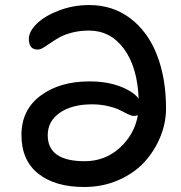

<svg xmlns="http://www.w3.org/2000/svg" viewBox="-20 -748 716 760"><path d="M313 -7.8Q198.2 -7.8 131.6 -60.5Q64.9 -113.3 64.9 -213.9Q64.9 -313 140.6 -369.4Q216.3 -425.8 334 -425.8Q402.8 -425.8 454.6 -406.2Q506.3 -386.7 528.8 -357.9Q523.9 -482.4 470.7 -554.7Q417.5 -627 332 -627Q296.4 -627 265.9 -619.1Q235.4 -611.3 215.8 -600.3Q196.3 -589.4 180.7 -578.4Q165 -567.4 152.1 -559.6Q139.2 -551.8 128.9 -551.8Q94.2 -551.8 94.2 -594.2Q94.2 -623.5 125.7 -654.3Q157.2 -685.1 213.6 -706.5Q270 -728 333 -728Q426.8 -728 496.3 -675Q565.9 -622.1 601.6 -529.8Q637.2 -437.5 637.2 -318.8Q637.2 -261.2 614.5 -205.8Q591.8 -150.4 551.3 -106.2Q510.7 -62 448.5 -34.9Q386.2 -7.8 313 -7.8ZM168.9 -212.9Q168.9 -109.9 314.9 -109.9Q395.5 -109.9 453.6 -162.4Q511.7 -214.8 525.9 -292Q518.6 -289.1 507.8 -289.1Q501 -289.1 486.3 -296.1Q471.7 -303.2 454.8 -312Q438 -320.8 408 -327.9Q377.9 -335 344.2 -335Q265.1 -335 217 -301.8Q168.9 -268.6 168.9 -212.9Z"/></svg>

Font: Shantell Sans Irregular Bouncy
Style: Regular
Weight: 500
Designer: Stephen Nixon, Anya Danilova, Shantell Martin
Foundry: Arrow Type
Version: Version 1.006;[9816181b4]